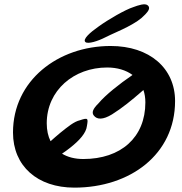

<svg xmlns="http://www.w3.org/2000/svg" viewBox="-20 -807 833 879"><path d="M371 -614.5C382.5 -604 429 -619 462 -636C489.5 -650 537.5 -670 564.5 -684.5C600 -703.5 623 -717.5 644.5 -740.5C659 -755.5 669.5 -770.5 657 -782C644.5 -794 612 -782.5 590.5 -774.5C554 -763 475 -717.5 430.5 -685C392.5 -658.5 357 -627 371 -614.5ZM320.5 52C575.5 52 781.5 -100 781.5 -344.5C781.5 -494.5 665 -596.5 486.5 -596.5C246 -596.5 39.5 -438.5 39.5 -200.5C39.5 -46.5 151.5 52 320.5 52ZM361.5 -79C323 -79 290 -87.5 264 -103.5C276 -111.5 288.5 -120.5 300.5 -130C345 -165 374.5 -198.5 378 -230.5C384 -265.5 383.5 -269 346 -256.5C319.5 -250.5 291.5 -227.5 256 -199C239 -184.5 224 -172 211.5 -160.5C200 -183.5 194 -211 194 -242.5C194 -393.5 318.5 -498 470.5 -498C516.5 -498 556.5 -486 586.5 -464C585.5 -463 584.5 -462.5 583.5 -461.5C529 -424.5 462.5 -372 431 -334C405.5 -309 398.5 -292 409.5 -278C424 -259 451.5 -258 493 -283.5C539.5 -312.5 585.5 -350.5 624 -384C628.5 -388 632.5 -391.5 636.5 -395C642.5 -378 645.5 -359 645.5 -338C645.5 -177.5 533 -79 361.5 -79Z"/></svg>

Font: Gluten
Style: Italic
Weight: 400
Italic angle: -13°
Designer: Tyler Finck
Foundry: Etcetera Type Company
Version: Version 0.920